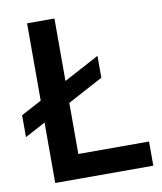

<svg xmlns="http://www.w3.org/2000/svg" viewBox="-80 -765 700 829"><g transform="rotate(-10 270.0 -350.0)"><path d="M5 -313 95 -361V-700H215V-426L370 -509V-413L215 -330V-106H525V0H95V-265L5 -217Z"/></g></svg>

Font: Retni Sans
Style: Bold
Weight: 700
Designer: Vitaly Kuzmin
Foundry: ParaType Ltd.
Version: Version 1.00;March 2, 2019;FontCreator 11.5.0.2425 64-bit; t